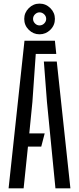

<svg xmlns="http://www.w3.org/2000/svg" viewBox="-20 -1021 428 1041"><path d="M26.6 0 112.7 -800H277.7L285.1 -728.5H173.9L155.7 -468L138.8 -297.7H222.3L203.7 -226.2H131.6L108.1 0ZM280.6 0 234.5 -469.3 217.8 -687.4H287.8L361.7 0ZM194.3 -835Q160.6 -835 136 -859.4Q111.4 -883.8 111.4 -918.4Q111.4 -952.2 136 -976.8Q160.6 -1001.4 194.3 -1001.4Q228.5 -1001.4 253.1 -976.8Q277.7 -952.2 277.7 -918.4Q277.7 -883.8 252.9 -859.4Q228.1 -835 194.3 -835ZM194.3 -883.2Q209.1 -883.2 219.7 -893.9Q230.4 -904.6 230.4 -918.4Q230.4 -933.1 219.5 -943.5Q208.6 -954 194.3 -954Q180.6 -954 169.9 -943.5Q159.2 -933.1 159.2 -918.4Q159.2 -904.6 169.7 -893.9Q180.1 -883.2 194.3 -883.2Z"/></svg>

Font: Big Shoulders Stencil Text Thin
Style: Regular
Weight: 100
Designer: Patric King
Foundry: XO Type Co
Version: Version 2.001